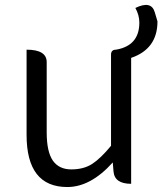

<svg xmlns="http://www.w3.org/2000/svg" viewBox="-20 -740 654 773"><path d="M251 13Q87 13 87 -197V-540Q168 -540 168 -490V-207Q168 -129 193 -93Q218 -58 267 -58Q317 -58 351 -80Q385 -102 427 -153V-520Q427 -540 447 -540Q541 -556 541 -649Q541 -679 525 -708Q589 -739 603 -691L614 -654Q614 -543 508 -507V0Q441 0 437 -50L434 -86Q345 13 251 13Z"/></svg>

Font: Swei Half Moon CJK TC
Style: DemiLight
Weight: 350
Version: Version 2.125